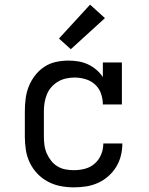

<svg xmlns="http://www.w3.org/2000/svg" viewBox="-20 -799 640 827"><path d="M298 8Q269 8 240.5 2.5Q212 -3 186.5 -16.5Q161 -30 141 -51Q121 -72 108.5 -98Q96 -124 91.5 -152.5Q87 -181 87 -210V-320Q87 -347 90.5 -374.5Q94 -402 104 -427Q114 -452 131 -474Q148 -496 170.5 -511Q193 -526 220 -532Q247 -538 275 -538Q296 -538 317.5 -534.5Q339 -531 358.5 -522Q378 -513 394.5 -499Q411 -485 423 -467V-530H505V-349H423Q423 -373 415 -396Q407 -419 389.5 -435Q372 -451 348.5 -458Q325 -465 301 -465Q283 -465 264.5 -461Q246 -457 230 -447.5Q214 -438 201.5 -424Q189 -410 182 -392.5Q175 -375 172 -357Q169 -339 169 -320V-210Q169 -192 171.5 -173.5Q174 -155 181.5 -138Q189 -121 200.5 -106.5Q212 -92 227.5 -82.5Q243 -73 261 -69.5Q279 -66 298 -66Q322 -66 345.5 -72Q369 -78 387.5 -94Q406 -110 415.5 -133Q425 -156 425 -181Q425 -181 425 -181Q425 -181 425 -181H507Q507 -181 507 -181Q507 -181 507 -181Q507 -154 500.5 -128Q494 -102 480 -79.5Q466 -57 446 -39.5Q426 -22 401.5 -11Q377 0 350.5 4Q324 8 298 8ZM285 -587 234 -633 368 -779 432 -721Z"/></svg>

Font: Iosevka Slab Extended
Style: Regular
Weight: 400
Width: 7
Monospace: yes
Designer: Belleve Invis
Foundry: Belleve Invis
Version: Version 11.1.1; ttfautohint (v1.8.3)